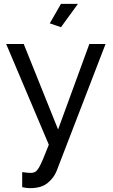

<svg xmlns="http://www.w3.org/2000/svg" viewBox="-20 -750 585 995"><path d="M95 142Q108 144 121 145Q134 146 141 146Q153 146 162.5 140.5Q172 135 181.5 119Q191 103 203 74.5Q215 46 233 0L12 -522H103L281 -79L443 -522H527L273 137Q259 172 226.5 198.5Q194 225 137 225Q128 225 118.5 224Q109 223 95 220ZM296 -609 238 -629 296 -730H384Z"/></svg>

Font: PTCRaleway Medium
Style: Regular
Weight: 500
Designer: Matt McInerney, Pablo Impallari, Rodrigo Fuenzalida
Foundry: Matt McInerney, Pablo Impallari, Rodrigo Fuenzalida
Version: Version 3.000g; ttfautohint (v1.5) -l 8 -r 28 -G 28 -x 14 -D